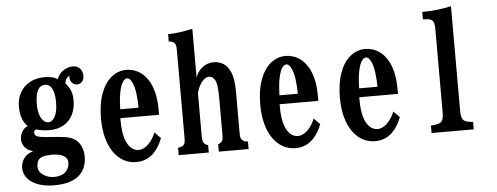

<svg xmlns="http://www.w3.org/2000/svg" viewBox="-55 -931 3110 1201"><g transform="rotate(-5 1500.0 -330.0)"><path d="M419.9 -610.8Q439.9 -610.8 453.9 -601.8Q467.8 -592.8 474.9 -578.4Q481.9 -564 481.9 -547.9Q481.9 -523.9 469.5 -510Q457 -496.1 437 -496.1Q423.8 -496.1 412.8 -504.4Q401.9 -512.7 396.7 -525.6Q391.6 -538.6 395 -553.2Q385.3 -551.3 376.7 -540.5Q368.2 -529.8 365.2 -509.8Q377.9 -495.1 387.2 -480Q396.5 -464.8 401.9 -445.6Q407.2 -426.3 407.2 -398.9Q407.2 -348.6 387.9 -309.6Q368.7 -270.5 330.8 -248.3Q293 -226.1 237.8 -226.1Q226.1 -226.1 210.9 -227.5Q195.8 -229 182.1 -231.7Q168.5 -234.4 160.2 -237.8Q151.9 -237.3 147.9 -231.7Q144 -226.1 144 -219.2Q144 -201.7 160.9 -194.8Q177.7 -188 214.8 -185.1L304.2 -178.2Q337.4 -175.8 364.7 -167Q392.1 -158.2 410.2 -140.1Q426.8 -123.5 436.3 -97.7Q445.8 -71.8 445.8 -40Q445.8 -9.3 435.5 19.3Q425.3 47.9 401.9 70.8Q378.4 93.8 338.6 106.9Q298.8 120.1 240.2 120.1Q183.6 120.1 140.6 104.5Q97.7 88.9 73.7 60.3Q49.8 31.7 49.8 -5.9Q49.8 -26.9 58.3 -46.6Q66.9 -66.4 83.5 -81.3Q100.1 -96.2 124 -102.1V-106Q104 -109.9 89.1 -121.8Q74.2 -133.8 66.2 -149.9Q58.1 -166 58.1 -183.1Q58.1 -203.1 65.4 -220.5Q72.8 -237.8 84.2 -249.3Q95.7 -260.7 107.9 -263.2Q97.7 -272 87.2 -287.8Q76.7 -303.7 69.8 -328.6Q63 -353.5 63 -389.2Q63 -438.5 84.2 -476.8Q105.5 -515.1 145 -537.1Q184.6 -559.1 238.8 -559.1Q256.3 -559.1 273.2 -556.4Q290 -553.7 302.5 -548.8Q314.9 -543.9 318.8 -538.1Q334 -574.2 361.3 -592.5Q388.7 -610.8 419.9 -610.8ZM237.8 -511.2Q206.5 -511.2 191.2 -481.9Q175.8 -452.6 175.8 -396Q175.8 -356 184.6 -329.3Q193.4 -302.7 207.8 -289.3Q222.2 -275.9 237.8 -275.9Q262.2 -275.9 279.5 -306.6Q296.9 -337.4 296.9 -396Q296.9 -453.1 281.2 -482.2Q265.6 -511.2 237.8 -511.2ZM241.2 -71.8Q205.6 -71.8 184.8 -65.2Q164.1 -58.6 155 -43.9Q146 -29.3 146 -3.9Q146 16.6 159.9 32.7Q173.8 48.8 196.3 58.3Q218.8 67.9 244.1 67.9Q291.5 67.9 316.2 44.4Q340.8 21 340.8 -15.1Q340.8 -30.3 331.3 -43Q321.8 -55.7 300 -63.7Q278.3 -71.8 241.2 -71.8Z M752.9 -560.1Q772 -560.1 795.7 -553.5Q819.3 -546.9 843.3 -529.8Q867.2 -512.7 887.2 -482.2Q907.2 -451.7 919.7 -404.3Q932.1 -356.9 932.1 -289.1V-262.2H689V-246.1Q689 -180.7 701.7 -138.2Q714.4 -95.7 736.6 -75Q758.8 -54.2 786.1 -54.2Q807.6 -54.2 827.9 -67.6Q848.1 -81.1 865.2 -103.8Q882.3 -126.5 893.1 -154.8L931.2 -116.2Q922.4 -93.3 908.7 -69.3Q895 -45.4 875 -25.1Q855 -4.9 827.6 7.6Q800.3 20 764.2 20Q722.2 20 686.3 0.5Q650.4 -19 623.8 -56.6Q597.2 -94.2 582.5 -147.9Q567.9 -201.7 567.9 -270Q567.9 -360.8 591.6 -425.8Q615.2 -490.7 657.2 -525.4Q699.2 -560.1 752.9 -560.1ZM752 -506.8Q738.8 -506.8 725.8 -488.8Q712.9 -470.7 703.9 -429.4Q694.8 -388.2 692.9 -317.9H808.1Q808.1 -337.9 806.6 -361.8Q805.2 -385.7 802 -409.4Q798.8 -433.1 793 -452.1Q787.1 -473.6 776.4 -490.2Q765.6 -506.8 752 -506.8Z M1186 -475.1Q1201.2 -514.6 1231.4 -537.4Q1261.7 -560.1 1301.8 -560.1Q1325.2 -560.1 1350.3 -549.1Q1375.5 -538.1 1394 -508.8Q1409.2 -485.8 1416.5 -450Q1423.8 -414.1 1423.8 -358.9V-105Q1423.8 -84 1426.5 -75.4Q1429.2 -66.9 1436 -60.1Q1441.9 -53.7 1451.2 -50.8Q1460.4 -47.9 1471.2 -46.9V0H1284.2V-46.9Q1290 -48.3 1294.7 -50.8Q1299.3 -53.2 1306.2 -60.1Q1312 -65.9 1314 -75.4Q1315.9 -85 1315.9 -106V-332Q1315.9 -378.4 1312.3 -406.7Q1308.6 -435.1 1298.8 -450.2Q1284.2 -472.2 1263.2 -472.2Q1249 -472.2 1233.6 -460Q1218.3 -447.8 1205.6 -426Q1192.9 -404.3 1186 -375V-106Q1186 -84.5 1189 -75.2Q1191.9 -65.9 1196.8 -60.1Q1200.7 -55.7 1207 -52Q1213.4 -48.3 1221.2 -46.9V0H1032.2V-46.9Q1043.5 -47.9 1052.5 -50.5Q1061.5 -53.2 1067.9 -60.1Q1073.2 -65.4 1075.7 -74.7Q1078.1 -84 1078.1 -106.9V-658.2Q1078.1 -677.7 1075 -687Q1071.8 -696.3 1067.9 -700.2Q1061.5 -707 1053.2 -710Q1044.9 -712.9 1032.2 -712.9V-759.8Q1064 -759.8 1104.2 -765.1Q1144.5 -770.5 1186 -779.8Z M1752.9 -560.1Q1772 -560.1 1795.7 -553.5Q1819.3 -546.9 1843.3 -529.8Q1867.2 -512.7 1887.2 -482.2Q1907.2 -451.7 1919.7 -404.3Q1932.1 -356.9 1932.1 -289.1V-262.2H1689V-246.1Q1689 -180.7 1701.7 -138.2Q1714.4 -95.7 1736.6 -75Q1758.8 -54.2 1786.1 -54.2Q1807.6 -54.2 1827.9 -67.6Q1848.1 -81.1 1865.2 -103.8Q1882.3 -126.5 1893.1 -154.8L1931.2 -116.2Q1922.4 -93.3 1908.7 -69.3Q1895 -45.4 1875 -25.1Q1855 -4.9 1827.6 7.6Q1800.3 20 1764.2 20Q1722.2 20 1686.3 0.5Q1650.4 -19 1623.8 -56.6Q1597.2 -94.2 1582.5 -147.9Q1567.9 -201.7 1567.9 -270Q1567.9 -360.8 1591.6 -425.8Q1615.2 -490.7 1657.2 -525.4Q1699.2 -560.1 1752.9 -560.1ZM1752 -506.8Q1738.8 -506.8 1725.8 -488.8Q1712.9 -470.7 1703.9 -429.4Q1694.8 -388.2 1692.9 -317.9H1808.1Q1808.1 -337.9 1806.6 -361.8Q1805.2 -385.7 1802 -409.4Q1798.8 -433.1 1793 -452.1Q1787.1 -473.6 1776.4 -490.2Q1765.6 -506.8 1752 -506.8Z M2252.9 -560.1Q2272 -560.1 2295.7 -553.5Q2319.3 -546.9 2343.3 -529.8Q2367.2 -512.7 2387.2 -482.2Q2407.2 -451.7 2419.7 -404.3Q2432.1 -356.9 2432.1 -289.1V-262.2H2189V-246.1Q2189 -180.7 2201.7 -138.2Q2214.4 -95.7 2236.6 -75Q2258.8 -54.2 2286.1 -54.2Q2307.6 -54.2 2327.9 -67.6Q2348.1 -81.1 2365.2 -103.8Q2382.3 -126.5 2393.1 -154.8L2431.2 -116.2Q2422.4 -93.3 2408.7 -69.3Q2395 -45.4 2375 -25.1Q2355 -4.9 2327.6 7.6Q2300.3 20 2264.2 20Q2222.2 20 2186.3 0.5Q2150.4 -19 2123.8 -56.6Q2097.2 -94.2 2082.5 -147.9Q2067.9 -201.7 2067.9 -270Q2067.9 -360.8 2091.6 -425.8Q2115.2 -490.7 2157.2 -525.4Q2199.2 -560.1 2252.9 -560.1ZM2252 -506.8Q2238.8 -506.8 2225.8 -488.8Q2212.9 -470.7 2203.9 -429.4Q2194.8 -388.2 2192.9 -317.9H2308.1Q2308.1 -337.9 2306.6 -361.8Q2305.2 -385.7 2302 -409.4Q2298.8 -433.1 2293 -452.1Q2287.1 -473.6 2276.4 -490.2Q2265.6 -506.8 2252 -506.8Z M2810.1 -122.1Q2810.1 -97.2 2814.5 -83Q2818.8 -68.8 2827.1 -62Q2834 -56.2 2848.6 -52Q2863.3 -47.9 2884.8 -46.9V0H2620.1V-46.9Q2647 -47.9 2663.3 -52.7Q2679.7 -57.6 2684.1 -62Q2692.4 -70.3 2696.3 -83.5Q2700.2 -96.7 2700.2 -120.1V-649.9Q2700.2 -685.1 2688 -699.2Q2682.1 -706.1 2669.4 -709.2Q2656.7 -712.4 2627.9 -712.9V-759.8Q2678.7 -759.8 2723.6 -765.1Q2768.6 -770.5 2810.1 -779.8Z"/></g></svg>

Font: BIZ UDMincho
Style: Bold
Weight: 700
Monospace: yes
Designer: TypeBank Co., Ltd.
Foundry: Morisawa Inc.
Version: Version 1.06